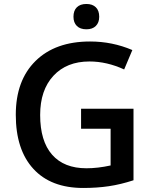

<svg xmlns="http://www.w3.org/2000/svg" viewBox="-20 -932 766 962"><path d="M386.2 -387.2H648.9V-28.8Q584.5 -7.8 525.1 1Q465.8 9.8 397 9.8Q234.9 9.8 147 -86.2Q59.1 -182.1 59.1 -356.9Q59.1 -529.3 158.2 -626.7Q257.3 -724.1 431.2 -724.1Q543 -724.1 643.1 -681.2L602.1 -584Q515.1 -624 428.2 -624Q314 -624 247.6 -552.2Q181.2 -480.5 181.2 -356Q181.2 -225.1 241 -157Q300.8 -88.9 413.1 -88.9Q469.7 -88.9 534.2 -103V-287.1H386.2ZM348.1 -848.1Q348.1 -878.9 365 -895.5Q381.8 -912.1 413.1 -912.1Q443.4 -912.1 460.2 -895.5Q477.1 -878.9 477.1 -848.1Q477.1 -818.8 460.2 -802Q443.4 -785.2 413.1 -785.2Q381.8 -785.2 365 -802Q348.1 -818.8 348.1 -848.1Z"/></svg>

Font: JBL Sans
Style: Semibold
Weight: 600
Version: Version 1.10